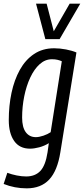

<svg xmlns="http://www.w3.org/2000/svg" viewBox="-29 -810 459 1050"><path d="M-9 196 11 135Q35 144 62.5 149.5Q90 155 114 155Q163 155 191.5 125Q220 95 231 23L238 -27Q214 -12 186 -4.5Q158 3 135 3Q78 3 48.5 -39Q19 -81 19 -153Q19 -232 34 -302.5Q49 -373 79.5 -428Q110 -483 157 -514.5Q204 -546 267 -546Q299 -546 332.5 -539.5Q366 -533 389 -523L301 23Q285 124 240 172Q195 220 117 220Q51 220 -9 196ZM309 -475Q298 -480 285 -483Q272 -486 255 -486Q218 -486 188 -459Q158 -432 136.5 -386Q115 -340 103.5 -283Q92 -226 92 -167Q92 -114 112 -87Q132 -60 167 -60Q185 -60 208.5 -68Q232 -76 248 -87ZM410 -790 297 -596H219L168 -790H226L265 -639L352 -790Z"/></svg>

Font: Georama SemiCondensed
Style: Italic
Weight: 400
Width: 4
Italic angle: -9°
Designer: Jean-Baptiste Levee
Foundry: Production Type
Version: Version 1.000